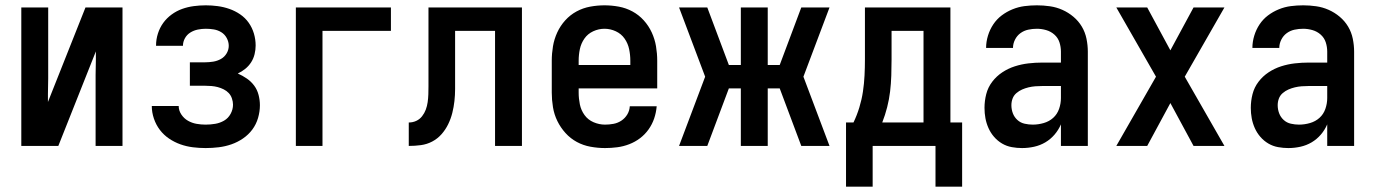

<svg xmlns="http://www.w3.org/2000/svg" viewBox="-20 -548 5165 721"><path d="M60 0V-520H161V-312Q161 -283 161 -253.5Q161 -224 160 -195V-165L301 -520H440V0H339V-208Q339 -237 339 -266.5Q339 -296 340 -325V-355L199 0Z M752 8Q728 8 704 5Q680 2 657.5 -6Q635 -14 615 -27.5Q595 -41 580.5 -60Q566 -79 558 -102.5Q550 -126 550 -150H651Q651 -133 661 -118Q671 -103 686 -94.5Q701 -86 718 -83Q735 -80 752 -80Q770 -80 788 -83Q806 -86 821.5 -95Q837 -104 846 -120.5Q855 -137 855 -155Q855 -166 851 -178Q847 -190 839 -198.5Q831 -207 820 -212.5Q809 -218 797.5 -221Q786 -224 774 -225Q762 -226 750 -226H693V-314H750Q765 -314 780.5 -316.5Q796 -319 809.5 -326.5Q823 -334 831 -347.5Q839 -361 839 -376Q839 -391 831.5 -405Q824 -419 811 -427Q798 -435 783 -437.5Q768 -440 753 -440Q738 -440 723 -437Q708 -434 695 -426Q682 -418 674.5 -404.5Q667 -391 667 -376H566V-377Q566 -400 573 -422Q580 -444 593 -462Q606 -480 624.5 -493.5Q643 -507 664 -514.5Q685 -522 707.5 -525Q730 -528 753 -528Q775 -528 797.5 -525Q820 -522 841.5 -514.5Q863 -507 882 -494Q901 -481 914 -462.5Q927 -444 933.5 -422Q940 -400 940 -377Q940 -361 936 -344.5Q932 -328 923 -314Q914 -300 901 -289.5Q888 -279 873 -272Q891 -264 907 -253Q923 -242 934.5 -226.5Q946 -211 951 -191.5Q956 -172 956 -153Q956 -129 949 -105Q942 -81 927.5 -61.5Q913 -42 892.5 -28Q872 -14 849 -6Q826 2 801.5 5Q777 8 752 8Z M1091 0V-520H1448V-432H1191V0Z M1515 0V-88Q1530 -88 1543 -94Q1556 -100 1565 -111.5Q1574 -123 1579 -136.5Q1584 -150 1586 -164.5Q1588 -179 1588.5 -193.5Q1589 -208 1589 -223V-520H1940V0H1839V-432H1689V-259Q1689 -237 1689 -214Q1689 -191 1686.5 -168.5Q1684 -146 1678.5 -124Q1673 -102 1663 -81.5Q1653 -61 1638 -44Q1623 -27 1603 -16.5Q1583 -6 1560.5 -3Q1538 0 1515 0Z M2252 8Q2225 8 2197.5 3Q2170 -2 2146 -15Q2122 -28 2103.5 -48.5Q2085 -69 2073 -93.5Q2061 -118 2056.5 -145.5Q2052 -173 2052 -200V-320Q2052 -347 2056.5 -374Q2061 -401 2072.5 -426Q2084 -451 2102.5 -471.5Q2121 -492 2145 -505Q2169 -518 2196 -523Q2223 -528 2250 -528Q2277 -528 2304 -523Q2331 -518 2355 -505Q2379 -492 2397.5 -471.5Q2416 -451 2427.5 -426Q2439 -401 2443.5 -374Q2448 -347 2448 -320V-216H2153V-200Q2153 -178 2157.5 -156Q2162 -134 2175 -116Q2188 -98 2209 -89Q2230 -80 2252 -80Q2268 -80 2284 -83Q2300 -86 2313.5 -95Q2327 -104 2335.5 -118Q2344 -132 2345 -149H2446Q2444 -125 2436.5 -103Q2429 -81 2415.5 -62Q2402 -43 2383.5 -29Q2365 -15 2343 -6.5Q2321 2 2298 5Q2275 8 2252 8ZM2347 -304V-320Q2347 -342 2342.5 -363.5Q2338 -385 2325.5 -403Q2313 -421 2292.5 -430.5Q2272 -440 2250 -440Q2228 -440 2207.5 -430.5Q2187 -421 2174.5 -403Q2162 -385 2157.5 -363.5Q2153 -342 2153 -320V-304Z M2530 0 2628 -260 2530 -520H2636L2717 -304H2762V-520H2863V-304H2908L2989 -520H3095L2997 -260L3095 0H2989L2908 -216H2863V0H2762V-216H2717L2636 0Z M3493 153V0H3257V153H3157V-88H3185Q3198 -115 3207 -144.5Q3216 -174 3220.5 -204Q3225 -234 3226.5 -264.5Q3228 -295 3228 -325V-520H3549V-88H3593V153ZM3448 -88V-432H3328V-325Q3328 -295 3327 -264.5Q3326 -234 3322.5 -204.5Q3319 -175 3311.5 -145.5Q3304 -116 3293 -88Z M3818 8Q3799 8 3779.5 4.5Q3760 1 3743 -9Q3726 -19 3713 -34Q3700 -49 3692 -67Q3684 -85 3680.5 -104Q3677 -123 3677 -143Q3677 -169 3683.5 -194.5Q3690 -220 3706 -241Q3722 -262 3744 -276.5Q3766 -291 3791 -299Q3816 -307 3842 -310Q3868 -313 3894 -313H3964V-354Q3964 -372 3958.5 -389Q3953 -406 3939.5 -418Q3926 -430 3908.5 -435Q3891 -440 3874 -440Q3857 -440 3841 -436.5Q3825 -433 3812 -423.5Q3799 -414 3791.5 -399Q3784 -384 3784 -368H3683Q3683 -391 3690 -414Q3697 -437 3710 -456.5Q3723 -476 3741.5 -490Q3760 -504 3782 -513Q3804 -522 3827 -525Q3850 -528 3874 -528Q3898 -528 3922.5 -524.5Q3947 -521 3969.5 -511Q3992 -501 4011 -485Q4030 -469 4042.5 -448Q4055 -427 4060 -402.5Q4065 -378 4065 -354V0H3964V-81Q3955 -60 3940 -42.5Q3925 -25 3905.5 -13.5Q3886 -2 3863.5 3Q3841 8 3818 8ZM3858 -80Q3879 -80 3899.5 -86Q3920 -92 3935 -105.5Q3950 -119 3957 -139Q3964 -159 3964 -180V-225H3894Q3881 -225 3868 -224Q3855 -223 3842.5 -220Q3830 -217 3818.5 -212Q3807 -207 3797 -198.5Q3787 -190 3782.5 -178Q3778 -166 3778 -153Q3778 -137 3783.5 -122.5Q3789 -108 3800.5 -97.5Q3812 -87 3827.5 -83.5Q3843 -80 3858 -80Z M4172 0 4321 -260 4172 -520H4288L4375 -359L4462 -520H4578L4429 -260L4578 0H4462L4375 -161L4288 0Z M4818 8Q4799 8 4779.5 4.5Q4760 1 4743 -9Q4726 -19 4713 -34Q4700 -49 4692 -67Q4684 -85 4680.5 -104Q4677 -123 4677 -143Q4677 -169 4683.5 -194.5Q4690 -220 4706 -241Q4722 -262 4744 -276.5Q4766 -291 4791 -299Q4816 -307 4842 -310Q4868 -313 4894 -313H4964V-354Q4964 -372 4958.5 -389Q4953 -406 4939.5 -418Q4926 -430 4908.5 -435Q4891 -440 4874 -440Q4857 -440 4841 -436.5Q4825 -433 4812 -423.5Q4799 -414 4791.5 -399Q4784 -384 4784 -368H4683Q4683 -391 4690 -414Q4697 -437 4710 -456.5Q4723 -476 4741.5 -490Q4760 -504 4782 -513Q4804 -522 4827 -525Q4850 -528 4874 -528Q4898 -528 4922.5 -524.5Q4947 -521 4969.5 -511Q4992 -501 5011 -485Q5030 -469 5042.5 -448Q5055 -427 5060 -402.5Q5065 -378 5065 -354V0H4964V-81Q4955 -60 4940 -42.5Q4925 -25 4905.5 -13.5Q4886 -2 4863.5 3Q4841 8 4818 8ZM4858 -80Q4879 -80 4899.5 -86Q4920 -92 4935 -105.5Q4950 -119 4957 -139Q4964 -159 4964 -180V-225H4894Q4881 -225 4868 -224Q4855 -223 4842.5 -220Q4830 -217 4818.5 -212Q4807 -207 4797 -198.5Q4787 -190 4782.5 -178Q4778 -166 4778 -153Q4778 -137 4783.5 -122.5Q4789 -108 4800.5 -97.5Q4812 -87 4827.5 -83.5Q4843 -80 4858 -80Z"/></svg>

Font: Iosevka Custom Semibold
Style: Regular
Weight: 600
Designer: Belleve Invis
Foundry: Belleve Invis
Version: Version 27.0.2; ttfautohint (v1.8.4)